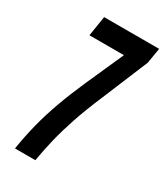

<svg xmlns="http://www.w3.org/2000/svg" viewBox="-177 -775 731 849"><g transform="rotate(30 188.5 -350.0)"><path d="M45 0Q56 -69 72 -132Q88 -195 112 -261.5Q136 -328 170 -405L256 -598H80L96 -700H377L364 -622L268 -391Q230 -302 208 -236Q186 -170 172.5 -114.5Q159 -59 149 0Z"/></g></svg>

Font: Georama Extra Condensed SemiBold
Style: Italic
Weight: 600
Width: 2
Italic angle: -9°
Designer: Jean-Baptiste Levee
Foundry: Production Type
Version: Version 1.000